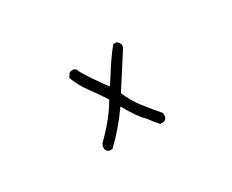

<svg xmlns="http://www.w3.org/2000/svg" viewBox="-75 -706 1151 953"><g transform="rotate(-30 500.0 -229.0)"><path d="M641 1H622Q598 -25 577 -55Q540 -89 494 -173Q426 -77 354 -10H338Q321 -16 319 -30V-44L325 -59Q418 -150 463 -231Q432 -279 398 -325Q364 -371 345 -422L358 -443Q365 -449 382 -449Q401 -443 401 -430Q427 -381 498 -285L522 -321Q575 -407 618 -459H634Q645 -455 653 -439V-422L529 -229Q552 -174 587 -129Q622 -84 661 -39V-18Q659 -12 652.5 -5.5Q646 1 641 1Z"/></g></svg>

Font: Yozai
Style: Regular
Weight: 400
Designer: LXGW / Y.OzVox
Foundry: LXGW / Y.OzVox
Version: Version 0.861;October 22, 2024